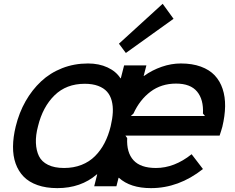

<svg xmlns="http://www.w3.org/2000/svg" viewBox="-20 -971 1226 1001"><path d="M557.1 -313Q566.4 -352.1 568.1 -384.8Q569.8 -417.5 562.5 -445.6Q555.2 -473.6 538.1 -492.9Q521 -512.2 491.7 -523.2Q462.4 -534.2 421.9 -534.2Q325.7 -534.2 264.2 -473.9Q202.6 -413.6 178.2 -313Q165.5 -265.6 167.2 -225.8Q168.9 -186 183.1 -157Q197.3 -127.9 230.5 -111.6Q263.7 -95.2 314 -95.2Q363.8 -95.2 404.8 -111.3Q445.8 -127.4 475.3 -157Q504.9 -186.5 525.1 -225.6Q545.4 -264.6 557.1 -313ZM598.1 -43.9 586.9 0H471.2L486.8 -62H484.9Q401.9 9.8 278.8 9.8Q220.2 9.8 175.8 -5.9Q131.3 -21.5 103.5 -50Q75.7 -78.6 61.5 -118.4Q47.4 -158.2 47.9 -207Q48.3 -255.9 62 -312Q79.6 -383.8 113.3 -443.1Q147 -502.4 194.1 -546.6Q241.2 -590.8 304 -615.5Q366.7 -640.1 439 -640.1Q496.1 -640.1 540.8 -619.4Q585.4 -598.6 607.9 -563H609.9L627 -629.9H743.2L729 -575.2H731Q772.9 -605.5 823 -622.8Q873 -640.1 922.9 -640.1Q981.9 -640.1 1026.9 -623.8Q1071.8 -607.4 1099.4 -578.1Q1127 -548.8 1140.6 -507.6Q1154.3 -466.3 1153.6 -416.7Q1152.8 -367.2 1139.2 -310.1Q1137.2 -301.8 1132.6 -287.8Q1127.9 -273.9 1125 -264.2H633.8L643.1 -251Q639.2 -175.8 676 -135.5Q712.9 -95.2 793 -95.2Q889.2 -95.2 979 -167L1038.1 -89.8Q912.1 9.8 767.1 9.8Q659.2 9.8 600.1 -43.9ZM662.1 -366.2H1048.8L1038.1 -378.9Q1042 -451.7 1007.6 -493.4Q973.1 -535.2 897.9 -535.2Q820.8 -535.2 764.6 -492.9Q708.5 -450.7 675.8 -378.9ZM828.1 -951.2 884.8 -873 636.2 -694.8 600.1 -743.2Z"/></svg>

Font: Sinkin Sans 500 Medium Italic
Style: Regular
Weight: 500
Italic angle: -112°
Designer: Keith Bates
Foundry: K-Type
Version: Sinkin Sans (version 1.0)  by Keith Bates   •   © 2014   www